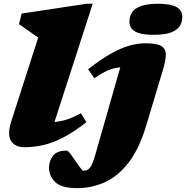

<svg xmlns="http://www.w3.org/2000/svg" viewBox="-20 -767 988 1020"><path d="M183 -567.5 81 -638.5 95 -695 440 -747H472.5L269.5 -119Q308 -122.5 341 -134Q374 -145.5 409.5 -165.5L439 -118Q372 -65.5 316 -36.5Q260 -7.5 210 3.8Q160 15 110.5 15Q59 15 38.2 -19.2Q17.5 -53.5 40.5 -124.5ZM667.5 -651.5Q667.5 -679 681 -700.5Q694.5 -722 728 -734.5Q761.5 -747 820.5 -747Q887 -747 917.8 -729.5Q948.5 -712 948.5 -677.5Q948.5 -650 935 -628.5Q921.5 -607 888.2 -594.5Q855 -582 795.5 -582Q729 -582 698.2 -599.5Q667.5 -617 667.5 -651.5ZM758 -104Q719.5 25 661.8 98.5Q604 172 534.5 202.2Q465 232.5 390.5 232.5Q307.5 232.5 274 201Q240.5 169.5 240.5 123Q240.5 87.5 261.8 60.2Q283 33 335 33Q341 33 353.5 49.5Q366 66 379.5 86Q393 106 405.5 123Q418 140 423 140Q447 140 459.8 121.5Q472.5 103 485 59.5L619 -409.5Q584 -406 552.8 -392.8Q521.5 -379.5 481.5 -351.5L448 -399Q515 -451.5 568 -481.5Q621 -511.5 666.2 -524.2Q711.5 -537 754 -537Q813 -537 837 -522.5Q861 -508 860.8 -476.8Q860.5 -445.5 845.5 -395.5Z"/></svg>

Font: Newsreader 6pt ExtraBold
Style: Italic
Weight: 800
Italic angle: -17°
Designer: Hugues Gentile
Foundry: Production Type
Version: Version 1.003; ttfautohint (v1.8.3)